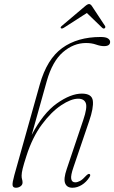

<svg xmlns="http://www.w3.org/2000/svg" viewBox="-20 -896 550 924"><path d="M107.5 -146.5Q94.5 -106.5 89.2 -85Q84 -63.5 84 -51Q84 -39.5 86.2 -33Q88.5 -26.5 88.5 -17.5Q88.5 -6.5 78.8 0.5Q69 7.5 56.5 7.5Q42 7.5 40.5 -4.8Q39 -17 49 -53L171.5 -489.5Q206 -612 279.5 -665Q353 -718 464 -718Q489.5 -718 499.8 -710.8Q510 -703.5 510 -694.5Q510 -674 480.5 -674Q463.5 -674 442.2 -681.5Q421 -689 394 -689Q334 -689 283 -645Q232 -601 205 -505.5L132.5 -246.5Q187.5 -351.5 254 -398.5Q320.5 -445.5 374 -445.5Q422.5 -445.5 426.8 -411Q431 -376.5 409 -313L334 -92.5Q319.5 -51 322.8 -34.8Q326 -18.5 342 -18.5Q352.5 -18.5 365.2 -25.2Q378 -32 395 -51Q406 -61.5 411 -58.5Q417.5 -55 411 -44Q395.5 -19.5 373.5 -6Q351.5 7.5 328.5 7.5Q302 7.5 293.5 -13.8Q285 -35 301 -82L380.5 -318Q401 -378 393 -399.5Q385 -421 356 -421Q322 -421 274.5 -389.5Q227 -358 181.5 -296.8Q136 -235.5 107.5 -146.5ZM483 -759.5Q478 -756.5 471.5 -762.5L398 -833.5L287.5 -762.5Q277.5 -756.5 273.5 -760Q269 -764 277 -771L388 -865Q401 -876.5 408.5 -876.5Q416.5 -876.5 423.5 -865L485.5 -771Q489.5 -764 483 -759.5Z"/></svg>

Font: Fraunces 72pt Soft Thin
Style: Italic
Weight: 100
Italic angle: -16°
Version: Version 1.000;[0bf87f6ff]